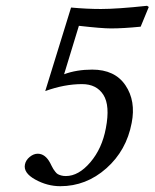

<svg xmlns="http://www.w3.org/2000/svg" viewBox="-20 -631 533 662"><path d="M345 -189Q360 -267 336.5 -304Q313 -341 263 -341Q202 -341 136 -317L225 -605Q280 -600 328 -600Q384 -600 487 -611L493 -607L465 -539Q405 -533 363 -533Q331 -533 252 -542L201 -375Q244 -391 298 -391Q376 -391 412.5 -337Q449 -283 434 -207Q416 -112 346.5 -50.5Q277 11 188 11Q143 11 101.5 -12Q60 -35 66 -64Q69 -79 82.5 -90Q96 -101 110 -101Q136 -101 153 -69Q154 -67 158 -59Q162 -51 164 -48Q166 -45 170.5 -39Q175 -33 179.5 -30.5Q184 -28 191 -26Q198 -24 207 -24Q251 -24 291.5 -71.5Q332 -119 345 -189Z"/></svg>

Font: Linux Libertine O
Style: Italic
Weight: 400
Italic angle: -12°
Designer: Philipp H. Poll
Foundry: Philipp H. Poll
Version: Version 5.1.6